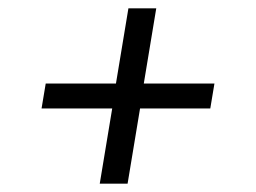

<svg xmlns="http://www.w3.org/2000/svg" viewBox="-20 -571 616 462"><path d="M220 -129H287L317 -310H486L496 -370H326L356 -551H289L259 -370H90L80 -310H250Z"/></svg>

Font: Iosevka Sparkle Light Oblique
Style: Regular
Weight: 300
Italic angle: -9°
Designer: Belleve Invis
Foundry: Belleve Invis
Version: Version 4.5.0; ttfautohint (v1.8.3)